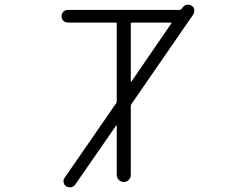

<svg xmlns="http://www.w3.org/2000/svg" viewBox="-20 -795 1040 815"><path d="M535.2 -449.2Q535.2 -448.2 536.1 -448.2Q537.1 -448.2 538.1 -449.2L707 -695.3Q710 -699.2 706.1 -699.2H540Q535.2 -699.2 535.2 -695.3ZM743.2 -752.9Q747.1 -752.9 750 -756.8L755.9 -763.7Q762.7 -773.4 773.4 -774.4Q775.4 -775.4 778.3 -775.4Q786.1 -775.4 793.9 -770.5Q802.7 -764.6 804.7 -753.9Q804.7 -751 804.7 -749Q804.7 -741.2 800.8 -734.4L538.1 -353.5Q535.2 -349.6 535.2 -345.7V-52.7Q535.2 -40 526.4 -31.2Q517.6 -22.5 505.4 -22.5Q493.2 -22.5 484.4 -31.2Q475.6 -40 475.6 -52.7V-261.7Q475.6 -262.7 474.6 -262.7Q473.6 -262.7 472.7 -261.7L298.8 -10.7Q292 -2 281.2 0Q278.3 0 276.4 0Q268.6 0 260.7 -3.9Q252 -10.7 250 -21.5Q248 -32.2 254.9 -41L472.7 -356.4Q475.6 -360.4 475.6 -365.2V-695.3Q475.6 -699.2 471.7 -699.2H268.6Q256.8 -699.2 249 -707Q241.2 -714.8 241.2 -726.1Q241.2 -737.3 249 -745.1Q256.8 -752.9 268.6 -752.9Z"/></svg>

Font: Gen Jyuu Gothic L Monospace Light
Style: Regular
Weight: 300
Designer: [Source Han Sans]
Ryoko NISHIZUKA  (kana & ideographs); Paul D. Hunt (Latin, Greek & Cyrillic); Wenlong ZHANG  (bopomofo
Version: Version 1.002.20150607